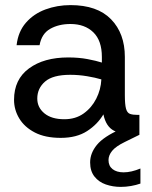

<svg xmlns="http://www.w3.org/2000/svg" viewBox="-20 -528 595 752"><path d="M218 12Q157 12 116.5 -9Q76 -30 55.5 -64Q35 -98 35 -137Q35 -217 93.5 -260Q152 -303 247 -303Q289 -303 323 -296.5Q357 -290 379 -283V-305Q379 -369 345.5 -401.5Q312 -434 256 -434Q210 -434 176.5 -415Q143 -396 135 -351H45Q51 -404 81.5 -439Q112 -474 158 -491Q204 -508 256 -508Q361 -508 415 -452.5Q469 -397 469 -305V-156Q469 -119 473.5 -102.5Q478 -86 489 -82Q500 -78 519 -78H526V0H507Q458 0 426.5 -16Q395 -32 385 -80Q362 -41 321 -14.5Q280 12 218 12ZM232 -61Q276 -61 307.5 -83.5Q339 -106 357 -141.5Q375 -177 377 -217Q354 -224 321 -229.5Q288 -235 255 -235Q187 -235 156.5 -208.5Q126 -182 126 -142Q126 -107 154 -84Q182 -61 232 -61ZM453 204Q422 204 394.5 194.5Q367 185 350 163.5Q333 142 333 108Q333 72 359.5 39.5Q386 7 452 -22L504 -46L526 0L469 28Q434 45 419.5 62.5Q405 80 405 99Q405 122 421 134.5Q437 147 464 147Q494 147 530 132V191Q513 197 493 200.5Q473 204 453 204Z"/></svg>

Font: HostGroteskRegular
Style: Regular
Weight: 400
Designer: Doukan Karapınar based on Poppins by Indian Type Foundry, Jonny Pinhorn
Foundry: Element Type
Version: Version 1.001; ttfautohint (v1.8.4.7-5d5b)